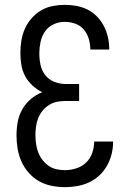

<svg xmlns="http://www.w3.org/2000/svg" viewBox="-20 -763 540 791"><path d="M248 8Q220 8 192.5 2.5Q165 -3 141 -16.5Q117 -30 98.5 -51Q80 -72 68.5 -97.5Q57 -123 52.5 -150.5Q48 -178 48 -205Q48 -233 53 -260.5Q58 -288 71.5 -312Q85 -336 106.5 -354.5Q128 -373 154 -383Q132 -394 113.5 -411Q95 -428 83.5 -449.5Q72 -471 68 -495.5Q64 -520 64 -544Q64 -570 68 -595.5Q72 -621 82.5 -644.5Q93 -668 110 -687.5Q127 -707 149 -720Q171 -733 196.5 -738Q222 -743 247 -743Q272 -743 296 -738.5Q320 -734 341.5 -723Q363 -712 380 -694.5Q397 -677 408 -655.5Q419 -634 424.5 -610Q430 -586 430 -562V-559H352V-561Q352 -582 345.5 -603.5Q339 -625 325 -641.5Q311 -658 290 -665.5Q269 -673 247 -673Q223 -673 201 -663Q179 -653 165.5 -633.5Q152 -614 147 -590Q142 -566 142 -543Q142 -519 147 -495.5Q152 -472 166.5 -453.5Q181 -435 203.5 -426Q226 -417 250 -417H306V-347H250Q232 -347 214.5 -343.5Q197 -340 182 -330.5Q167 -321 155.5 -307Q144 -293 137.5 -276.5Q131 -260 128.5 -242.5Q126 -225 126 -207Q126 -189 128.5 -171Q131 -153 137 -136.5Q143 -120 154 -105.5Q165 -91 179.5 -80.5Q194 -70 212 -66Q230 -62 248 -62Q271 -62 294.5 -69.5Q318 -77 335 -93.5Q352 -110 360 -133Q368 -156 368 -180H446Q446 -154 440 -129Q434 -104 421.5 -81.5Q409 -59 390 -41Q371 -23 347.5 -12Q324 -1 298.5 3.5Q273 8 248 8Z"/></svg>

Font: Iosevka Term SS14
Style: Regular
Weight: 400
Monospace: yes
Designer: Belleve Invis
Foundry: Belleve Invis
Version: Version 24.1.1; ttfautohint (v1.8.4)